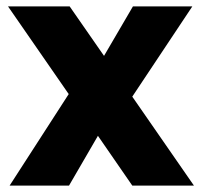

<svg xmlns="http://www.w3.org/2000/svg" viewBox="-20 -578 628 598"><path d="M392 0 285 -155 195 0H10L194 -285L5 -558H197L304 -404L394 -558H579L392 -277L584 0Z"/></svg>

Font: IBM-Poppins
Style: Poppins-Bold
Weight: 700
Designer: Mike Abbink, Paul van der Laan, Pieter van Rosmalen, Ben Mitchell, Mark Frömberg
Foundry: Bold Monday
Version: Version 1.1